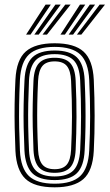

<svg xmlns="http://www.w3.org/2000/svg" viewBox="-20 -793 469 821"><path d="M213.8 8Q126.5 8 88.4 -28.8Q50.2 -65.5 46 -147.5Q43.8 -197.5 42.8 -246.8Q41.8 -296 42.5 -346.9Q43.2 -397.8 46 -452.5Q50.2 -537.8 90.4 -572.9Q130.5 -608 213.8 -608Q298.5 -608 337.6 -572.1Q376.8 -536.2 381 -452.2Q384.5 -374.8 384.6 -298.8Q384.8 -222.8 381 -147.5Q376.5 -62.2 336.4 -27.1Q296.2 8 213.8 8ZM213.8 -7.5Q288.5 -7.5 323 -40.2Q357.5 -73 361.5 -148.8Q365.2 -220.2 365.4 -294.4Q365.5 -368.5 361.5 -451.2Q357.8 -527 323.4 -559.8Q289 -592.5 213.8 -592.5Q138.5 -592.5 103.9 -560Q69.2 -527.5 65.2 -451.2Q62.5 -394 61.8 -343.5Q61 -293 62 -245.4Q63 -197.8 65.2 -148.5Q69 -73.5 103.4 -40.5Q137.8 -7.5 213.8 -7.5ZM213.8 -23Q146.8 -23 117.4 -53Q88 -83 84.5 -150Q82.2 -200.8 81.2 -248.8Q80.2 -296.8 81.1 -346.2Q82 -395.8 84.8 -450.2Q88.2 -519.2 118.8 -548.1Q149.2 -577 213.8 -577Q278.5 -577 308.6 -547.9Q338.8 -518.8 342 -450.5Q344.5 -397.5 345.4 -348.2Q346.2 -299 345.5 -250.4Q344.8 -201.8 342 -149.8Q338.8 -82 308.8 -52.5Q278.8 -23 213.8 -23ZM213.8 -38.5Q269 -38.5 294.2 -64.6Q319.5 -90.8 322.8 -151.5Q326.5 -223.8 326.6 -294.4Q326.8 -365 322.8 -449Q320 -511 293.9 -536.2Q267.8 -561.5 213.8 -561.5Q157 -561.5 132 -534.8Q107 -508 104 -448.8Q101.8 -398 100.8 -350.1Q99.8 -302.2 100.6 -253.2Q101.5 -204.2 104 -150.5Q107 -90.2 132.6 -64.4Q158.2 -38.5 213.8 -38.5ZM213.8 -54Q168 -54 147 -76.6Q126 -99.2 123.2 -151Q121 -203.5 120 -251.4Q119 -299.2 119.9 -347.5Q120.8 -395.8 123.2 -448.2Q126 -501.5 147.5 -523.8Q169 -546 213.8 -546Q259.2 -546 280.1 -523.4Q301 -500.8 303.5 -448.2Q307.5 -363 307.1 -292.5Q306.8 -222 303.5 -152Q300.8 -99.2 279.8 -76.6Q258.8 -54 213.8 -54ZM213.8 -69.5Q249.2 -69.5 265.5 -89Q281.8 -108.5 284 -152.8Q287.5 -224.8 287.8 -293Q288 -361.2 284 -447.2Q282 -491 265.9 -510.8Q249.8 -530.5 213.8 -530.5Q177.2 -530.5 161.1 -510.6Q145 -490.8 142.8 -447.5Q140.2 -394.2 139.4 -346.9Q138.5 -299.5 139.4 -252.2Q140.2 -205 142.8 -151.8Q145 -108.8 161.4 -89.1Q177.8 -69.5 213.8 -69.5ZM91.5 -645 174.8 -773.2H197.2L110.5 -645ZM126.8 -645 216.8 -773.2H239.5L145.5 -645ZM161.8 -645 259 -773.2H281.8L180.8 -645ZM238.5 -645 321.8 -773.2H344.5L257.5 -645ZM273.5 -645 364 -773.2H386.5L292.5 -645ZM308.8 -645 406 -773.2H428.8L327.8 -645Z"/></svg>

Font: Big Shoulders Inline Text Thin SemiBold
Style: Regular
Weight: 600
Version: Version 2.002